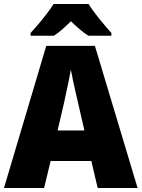

<svg xmlns="http://www.w3.org/2000/svg" viewBox="-20 -947 713 967"><path d="M472 0 440 -136H235L202 0H0L213 -716H458L673 0ZM375 -421Q370 -443 362.5 -475Q355 -507 348 -540Q341 -573 337 -596Q333 -573 326.5 -541.5Q320 -510 313 -478.5Q306 -447 301 -422L270 -290H405ZM426 -927Q447 -893 480.5 -852Q514 -811 541 -781V-767H425Q403 -781 382 -799Q361 -817 337 -840Q313 -816 293 -798.5Q273 -781 251 -767H134V-781Q151 -799 173 -825Q195 -851 216 -878.5Q237 -906 250 -927Z"/></svg>

Font: Noto Sans Bengali SemiCondensed Black
Style: Regular
Weight: 900
Width: 4
Designer: Joana Ranito - Universal Thirst; Jelle Bosma - Monotype Design Team
Foundry: Universal Thirst ehf.
Version: Version 3.000; ttfautohint (v1.8.4.7-5d5b)